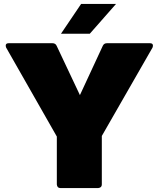

<svg xmlns="http://www.w3.org/2000/svg" viewBox="-20 -953 804 973"><path d="M478 0H286Q270 0 268 -18V-261L11 -712Q9 -718 9 -722Q9 -734 24 -734H246Q261 -734 267 -721L385 -471L501 -721Q507 -734 522 -734H740Q755 -734 755 -722Q755 -718 753 -712L496 -264V-18Q496 -2 478 0ZM435 -782H289L391 -933H568Z"/></svg>

Font: YamahaIndonesia935. App Black
Style: Regular
Weight: 900
Designer: Dalton Maag Ltd
Foundry: Dalton Maag Ltd
Version: Version 1.002; January 01, 2024; Regular/Italic